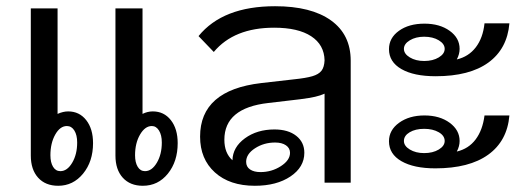

<svg xmlns="http://www.w3.org/2000/svg" viewBox="-20 -587 1699 617"><path d="M279 -127Q279 -68 247 -29Q215 10 167 10Q126 10 102.5 -16Q79 -42 79 -87V-560H165V-221Q183 -229 199 -229Q235 -229 257 -201Q279 -173 279 -127ZM551 -127Q551 -68 519.5 -29Q488 10 439 10Q398 10 374.5 -16Q351 -42 351 -87V-560H438V-221Q454 -229 471 -229Q507 -229 529 -201Q551 -173 551 -127ZM228 -129Q228 -153 219 -167.5Q210 -182 195 -182Q173 -182 157.5 -154.5Q142 -127 142 -88Q142 -65 150.5 -51Q159 -37 174 -37Q196 -37 212 -64Q228 -91 228 -129ZM500 -129Q500 -153 491 -167.5Q482 -182 468 -182Q446 -182 430 -154.5Q414 -127 414 -88Q414 -65 422.5 -51Q431 -37 446 -37Q468 -37 484 -64Q500 -91 500 -129Z M1107 -392V0H1023V-286Q1010 -280 992.5 -276Q975 -272 944 -268L842 -256Q701 -240 701 -138Q701 -95 727 -72Q728 -114 767 -142.5Q806 -171 862 -171Q906 -171 932 -150.5Q958 -130 958 -96Q958 -50 913.5 -20Q869 10 799 10Q718 10 670.5 -33Q623 -76 623 -148Q623 -297 819 -320L924 -332Q963 -336 983.5 -342Q1004 -348 1013 -359.5Q1022 -371 1023 -393Q1022 -443 980 -470.5Q938 -498 861 -498Q732 -498 667 -420L618 -471Q696 -567 864 -567Q980 -567 1043.5 -521.5Q1107 -476 1107 -392ZM771 -67Q771 -51 783.5 -42.5Q796 -34 817 -34Q853 -34 882.5 -53Q912 -72 912 -96Q912 -111 899 -120Q886 -129 864 -129Q828 -129 799.5 -110.5Q771 -92 771 -67Z M1230 -429Q1230 -465 1262 -488Q1294 -511 1344 -511Q1393 -511 1425 -488Q1457 -465 1457 -430Q1457 -413 1448 -396Q1486 -405 1509 -435Q1532 -465 1537 -512H1617Q1610 -430 1549.5 -386Q1489 -342 1380 -342Q1310 -342 1270 -365Q1230 -388 1230 -429ZM1278 -430Q1278 -414 1297 -402.5Q1316 -391 1343 -391Q1371 -391 1390 -402.5Q1409 -414 1409 -430Q1409 -446 1390 -457.5Q1371 -469 1343 -469Q1316 -469 1297 -457.5Q1278 -446 1278 -430ZM1537 -216H1617Q1610 -134 1549 -90Q1488 -46 1379 -46Q1310 -46 1270 -69Q1230 -92 1230 -133Q1230 -169 1262.5 -192.5Q1295 -216 1344 -216Q1393 -216 1425 -192.5Q1457 -169 1457 -134Q1457 -117 1448 -100Q1486 -109 1508.5 -139Q1531 -169 1537 -216ZM1409 -134Q1409 -151 1390 -162Q1371 -173 1343 -173Q1315 -173 1296.5 -162Q1278 -151 1278 -134Q1278 -118 1297 -106.5Q1316 -95 1343 -95Q1371 -95 1390 -106.5Q1409 -118 1409 -134Z"/></svg>

Font: KoHo Medium
Style: Regular
Weight: 500
Version: Version 1.000; ttfautohint (v1.6)